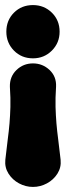

<svg xmlns="http://www.w3.org/2000/svg" viewBox="-20 -545 260 757"><path d="M110 -295Q148 -295 175.5 -269Q203 -243 201 -203Q198 -157 199 -123Q200 -89 202.5 -59Q205 -29 209.5 5Q214 39 219 85Q222 115 206.5 139.5Q191 164 165 178Q139 192 110 192Q81 192 55 178Q29 164 13.5 139.5Q-2 115 1 85Q6 39 10.5 5Q15 -29 17.5 -59Q20 -89 21 -123Q22 -157 19 -203Q18 -243 45 -269Q72 -295 110 -295ZM110 -525Q154 -525 184.5 -495Q215 -465 215 -420Q215 -376 184.5 -345.5Q154 -315 110 -315Q65 -315 35 -345.5Q5 -376 5 -420Q5 -465 35 -495Q65 -525 110 -525Z"/></svg>

Font: Winky Sans Black
Style: Regular
Weight: 900
Designer: Simon Atzbach
Foundry: typofactur
Version: Version 1.205